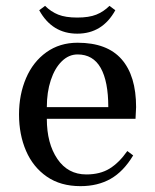

<svg xmlns="http://www.w3.org/2000/svg" viewBox="-20 -626 528 656"><path d="M45 -235Q45 -303 69 -359Q93 -415 138.5 -447.5Q184 -480 245 -480Q346 -480 395.5 -423.5Q445 -367 445 -260L443 -220H140Q140 -136 176 -83Q212 -30 275 -30Q322 -30 354.5 -50Q387 -70 415 -110L435 -95Q402 -40 358 -15Q314 10 255 10Q187 10 140 -22.5Q93 -55 69 -110.5Q45 -166 45 -235ZM350 -260Q350 -348 324 -394Q298 -440 245 -440Q215 -440 191 -416.5Q167 -393 153.5 -352Q140 -311 140 -260ZM114 -591 134 -606Q154 -586 179 -576Q204 -566 244 -566Q284 -566 309 -576Q334 -586 354 -606L374 -591Q330 -511 244 -511Q158 -511 114 -591Z"/></svg>

Font: Philosopher
Style: Regular
Weight: 400
Designer: Jovanny Lemonad
Foundry: Jovanny Lemonad
Version: Version 2.000